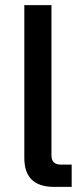

<svg xmlns="http://www.w3.org/2000/svg" viewBox="-20 -730 322 750"><path d="M191 0Q75 0 75 -113V-710H181V-123Q181 -87 218 -87H260V0Z"/></svg>

Font: Txt Sans Medium
Style: Regular
Weight: 500
Designer: Open Source
Foundry: XRLN
Version: Version 1.0